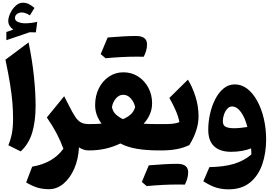

<svg xmlns="http://www.w3.org/2000/svg" viewBox="-20 -1118 2033 1427"><path d="M192.4 -802.7Q219.7 -670.4 232.2 -549.8Q244.6 -429.2 244.6 -333Q244.6 -215.8 219.2 -131.8Q193.8 -47.9 133.8 7.3L42 -38.6Q59.6 -80.6 68.4 -126.2Q77.1 -171.9 77.1 -238.3Q77.1 -294.4 72.3 -354.2Q67.4 -414.1 55.2 -490.7Q43 -567.4 20.5 -674.3ZM91.3 -983.9Q91.3 -963.9 114.7 -954.3Q138.2 -944.8 169.4 -944.8Q188 -944.8 211.9 -947.8Q235.8 -950.7 256.8 -955.6L246.6 -877.4L200.7 -878.4L27.3 -819.3V-880.4L79.1 -897.9Q62 -909.7 51.8 -925.8Q41.5 -941.9 41.5 -962.9Q41.5 -987.8 56.2 -1019.3Q70.8 -1050.8 95.5 -1074.2Q120.1 -1097.7 149.4 -1097.7Q172.9 -1097.7 191.9 -1088.9Q210.9 -1080.1 236.3 -1059.1L202.1 -1003.9Q168.9 -1025.4 141.1 -1025.4Q121.6 -1025.4 106.4 -1013.9Q91.3 -1002.4 91.3 -983.9Z M457 -402.8 489.7 -338.9Q518.6 -280.8 539.3 -249.8Q560.1 -218.8 583.3 -207.3Q606.4 -195.8 640.6 -195.8H641.1V0H640.6Q618.7 0 601.3 -5.9Q584 -11.7 566.9 -22.9Q562.5 65.9 531.5 136.2Q500.5 206.5 451.7 247.3Q402.8 288.1 344.2 288.1Q299.8 288.1 261.2 277.3Q222.7 266.6 174.3 237.8L219.2 120.6Q374.5 94.2 451.2 -12.7Q428.7 -73.7 399.4 -129.2Q370.1 -184.6 328.1 -245.1Z M897 -580.6Q958.5 -580.6 1006.8 -549.3Q1055.2 -518.1 1082.8 -465.8Q1110.4 -413.6 1110.4 -350.6Q1110.4 -306.2 1093.3 -267.6Q1076.2 -229 1047.4 -198.2Q1071.8 -196.8 1104.2 -196.3Q1136.7 -195.8 1164.1 -195.8H1164.6V0H1164.1Q1068.4 0 998 -12Q927.7 -23.9 874.5 -51.8Q822.8 -26.4 764.6 -13.2Q706.5 0 641.1 0Q630.4 0 625 -8.1Q619.6 -16.1 619.6 -38.6V-157.2Q619.6 -179.7 625 -187.7Q630.4 -195.8 641.1 -195.8Q664.6 -195.8 690.7 -196.5Q716.8 -197.3 734.9 -199.2Q713.9 -226.6 700.4 -261.5Q687 -296.4 687 -336.4Q687 -406.2 714.6 -461.4Q742.2 -516.6 789.8 -548.6Q837.4 -580.6 897 -580.6ZM896 -413.6Q864.7 -413.6 841.3 -386Q817.9 -358.4 812 -321.8Q818.4 -288.6 841.1 -267.6Q863.8 -246.6 894 -232.4Q928.2 -246.6 951.7 -267.8Q975.1 -289.1 984.4 -322.3Q977.1 -358.4 952.6 -386Q928.2 -413.6 896 -413.6ZM992.2 -696.8Q888.7 -696.8 764.6 -685.1L728.5 -715.8Q741.7 -747.6 754.4 -778.3Q767.1 -809.1 780.3 -839.4Q911.1 -850.6 991.9 -850.6Q1072.8 -850.6 1072.8 -787.6Q1072.8 -743.7 1048.3 -696.3Z M1297.9 253.4Q1194.3 253.4 1070.3 265.1L1034.2 234.4Q1047.4 202.6 1060.1 171.9Q1072.8 141.1 1085.9 110.8Q1216.8 99.6 1297.6 99.6Q1378.4 99.6 1378.4 162.6Q1378.4 206.5 1354 253.9ZM1164.6 0Q1153.8 0 1148.4 -8.1Q1143.1 -16.1 1143.1 -38.6V-157.2Q1143.1 -179.7 1148.4 -187.7Q1153.8 -195.8 1164.6 -195.8H1210.9Q1242.2 -195.8 1268.1 -199Q1293.9 -202.1 1313.5 -210.4Q1305.7 -252.4 1284.9 -299.3Q1264.2 -346.2 1238.8 -390.1L1376.5 -525.9Q1408.2 -475.6 1431.9 -403.1Q1455.6 -330.6 1455.6 -252.4Q1455.6 -200.2 1437.5 -145.8Q1419.4 -91.3 1387.2 -40Q1343.8 -19 1293 -9.5Q1242.2 0 1180.7 0Z M1678.2 289.1Q1630.9 289.1 1589.4 277.1Q1547.9 265.1 1491.2 229.5L1536.6 124Q1646 122.1 1719.7 99.6Q1793.5 77.1 1848.1 30.3Q1848.1 19 1847.7 8.1Q1847.2 -2.9 1846.2 -15.1Q1816.4 -3.4 1778.6 3.4Q1740.7 10.3 1697.3 10.3Q1615.7 10.3 1571.8 -30.3Q1527.8 -70.8 1527.8 -153.8Q1527.8 -211.9 1541 -271.2Q1554.2 -330.6 1579.6 -380.4Q1605 -430.2 1641.6 -460.4Q1678.2 -490.7 1725.1 -490.7Q1775.9 -490.7 1818.4 -457.8Q1860.8 -424.8 1892.1 -367.4Q1923.3 -310.1 1940.7 -236.3Q1958 -162.6 1958 -81.5Q1958 21 1928.5 105.2Q1898.9 189.5 1837.2 239.3Q1775.4 289.1 1678.2 289.1ZM1818.4 -174.3Q1801.3 -242.7 1771 -284.7Q1740.7 -326.7 1703.6 -326.7Q1684.6 -326.7 1669.2 -309.6Q1653.8 -292.5 1645 -267.3Q1636.2 -242.2 1636.2 -217.3Q1636.2 -185.5 1658 -175.3Q1679.7 -165 1717.8 -165Q1742.2 -165 1769 -167.7Q1795.9 -170.4 1818.4 -174.3Z"/></svg>

Font: Pinar ExtraBold
Style: Regular
Weight: 800
Designer: Amin Abedi
Version: Version 3.000